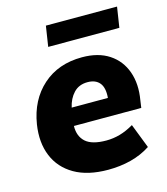

<svg xmlns="http://www.w3.org/2000/svg" viewBox="-107 -786 767 881"><g transform="rotate(-15 276.0 -345.5)"><path d="M299 11Q202 11 139 -25.5Q76 -62 49.5 -126.5Q23 -191 36 -275Q54 -387 128 -453Q202 -519 315 -519Q392 -519 443 -485.5Q494 -452 515 -393Q536 -334 523 -259L518 -224H198Q197 -175 227 -148Q257 -121 325 -121Q358 -121 390 -130Q422 -139 456 -159L501 -43Q458 -15 407 -2Q356 11 299 11ZM310 -402Q269 -402 244 -375.5Q219 -349 210 -308H382Q386 -356 367 -379Q348 -402 310 -402ZM178 -605 193 -702H531L516 -605Z"/></g></svg>

Font: Mulish Black
Style: Italic
Weight: 900
Italic angle: -9°
Designer: Vernon Adams
Foundry: Vernon Adams
Version: Version 3.603; ttfautohint (v1.8.3)